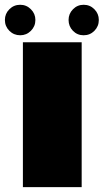

<svg xmlns="http://www.w3.org/2000/svg" viewBox="-42 -764 424 784"><path d="M51.5 0H291.5V-591.5H51.5ZM40.5 -620Q66 -620 84.2 -638.2Q102.5 -656.5 102.5 -682.5Q102.5 -708 84.2 -726.2Q66 -744.5 40.5 -744.5Q14.5 -744.5 -3.8 -726.2Q-22 -708 -22 -682.5Q-22 -656.5 -3.8 -638.2Q14.5 -620 40.5 -620ZM299.5 -620Q325.5 -620 343.5 -638.2Q361.5 -656.5 361.5 -682.5Q361.5 -708 343.5 -726.2Q325.5 -744.5 299.5 -744.5Q274 -744.5 256 -726.2Q238 -708 238 -682.5Q238 -656.5 255.8 -638.2Q273.5 -620 299.5 -620Z"/></svg>

Font: Anybody SemiExpanded Black
Style: Regular
Weight: 900
Width: 6
Version: Version 1.113;gftools[0.9.25]